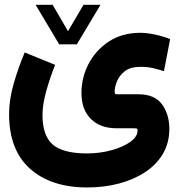

<svg xmlns="http://www.w3.org/2000/svg" viewBox="-20 -553 761 816"><path d="M231.4 -364.7 131.3 -532.7H203.6L269 -420.4L335 -532.7H407.2L306.6 -364.7ZM214.4 -277.3Q193.4 -225.6 177 -167.5Q160.6 -109.4 160.6 -64.5Q160.6 22.9 203.4 60.8Q246.1 98.6 348.6 99.1Q403.8 99.1 452.9 85.7Q502 72.3 533.2 50.3Q564.5 28.3 564.5 2Q564.5 -4.9 562.3 -6.3Q560.1 -7.8 545.9 -7.8H475.6Q406.2 -7.8 366.2 -47.6Q326.2 -87.4 326.2 -157.7Q326.2 -223.6 356.7 -282Q387.2 -340.3 443.4 -377Q499.5 -413.6 577.1 -413.6Q604 -413.6 639.4 -406Q674.8 -398.4 703.1 -386.7L676.8 -250.5Q655.8 -257.3 631.8 -263.2Q607.9 -269 577.1 -269Q534.2 -269 510.3 -250.2Q486.3 -231.4 476.8 -206.5Q467.3 -181.6 467.3 -164.1Q467.3 -156.2 469.7 -154.3Q472.2 -152.3 480.5 -152.3H568.4Q637.7 -152.3 668.7 -109.4Q699.7 -66.4 699.7 -5.9Q699.7 54.2 672.4 100.6Q645 147 596.7 178.7Q548.3 210.4 485.4 227.1Q422.4 243.7 351.1 243.7Q197.3 243.7 107.9 164.3Q18.6 85 18.6 -67.9Q18.6 -129.4 38.1 -197.3Q57.6 -265.1 85 -330.1Z"/></svg>

Font: Vazir Black FD-WOL
Style: Black-FD-WOL
Weight: 900
Designer: Saber Rastikerdar
Foundry: Saber Rastikerdar
Version: Version 30.0.0